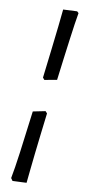

<svg xmlns="http://www.w3.org/2000/svg" viewBox="-114 -842 526 1151"><g transform="rotate(10 149.5 -266.5)"><path d="M52.6 268 41.3 252.1Q52.6 195.4 67 88.8Q81.4 -17.9 99.6 -163.6L174.8 -178.8L185.7 -166.8Q177.2 -96.7 169.7 -33.7Q162.2 29.2 156.2 83.4Q150.3 137.5 145.5 183Q140.7 228.4 137.2 264ZM135.1 -361.8 124.6 -374.2Q136.2 -468.3 145.5 -549.5Q154.8 -630.7 162.1 -694.2Q169.3 -757.7 172.8 -797L257.4 -801L267.3 -791.7Q262.3 -764.9 256.3 -723.8Q250.4 -682.7 243.1 -629Q235.9 -575.3 227.6 -511.6Q219.4 -448 210.3 -375.6Z"/></g></svg>

Font: Labrada
Style: Italic
Weight: 400
Italic angle: -7°
Designer: Mercedes Jáuregui
Foundry: Omnibus-Type Team
Version: Version 1.000